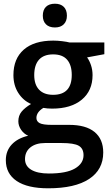

<svg xmlns="http://www.w3.org/2000/svg" viewBox="-20 -767 596 1027"><path d="M11.2 0ZM538.1 -540V-477.1L445.8 -460Q458.5 -442.9 466.8 -418Q475.1 -393.1 475.1 -365.2Q475.1 -281.7 417.5 -233.9Q359.9 -186 258.8 -186Q232.9 -186 211.9 -189.9Q174.8 -167 174.8 -136.2Q174.8 -117.7 192.1 -108.4Q209.5 -99.1 255.9 -99.1H350.1Q439.5 -99.1 485.8 -61Q532.2 -22.9 532.2 48.8Q532.2 140.6 456.5 190.4Q380.9 240.2 237.8 240.2Q127.4 240.2 69.3 201.2Q11.2 162.1 11.2 89.8Q11.2 40 42.7 6.1Q74.2 -27.8 130.9 -41Q107.9 -50.8 93 -72.5Q78.1 -94.2 78.1 -118.2Q78.1 -148.4 95.2 -169.4Q112.3 -190.4 146 -210.9Q104 -229 77.9 -269.8Q51.8 -310.5 51.8 -365.2Q51.8 -453.1 107.2 -501.5Q162.6 -549.8 265.1 -549.8Q288.1 -549.8 313.2 -546.6Q338.4 -543.5 351.1 -540ZM113.8 84Q113.8 121.1 147.2 141.1Q180.7 161.1 241.2 161.1Q335 161.1 380.9 134.3Q426.8 107.4 426.8 63Q426.8 27.8 401.6 12.9Q376.5 -2 308.1 -2H221.2Q171.9 -2 142.8 21.2Q113.8 44.4 113.8 84ZM163.1 -365.2Q163.1 -314.5 189.2 -287.1Q215.3 -259.8 264.2 -259.8Q363.8 -259.8 363.8 -366.2Q363.8 -418.9 339.1 -447.5Q314.5 -476.1 264.2 -476.1Q214.4 -476.1 188.7 -447.8Q163.1 -419.4 163.1 -365.2ZM209 -683.1Q209 -713.9 225.8 -730.5Q242.7 -747.1 273.9 -747.1Q304.2 -747.1 321 -730.5Q337.9 -713.9 337.9 -683.1Q337.9 -653.8 321 -637Q304.2 -620.1 273.9 -620.1Q242.7 -620.1 225.8 -637Q209 -653.8 209 -683.1Z"/></svg>

Font: Open Sans Semibold
Style: Regular
Weight: 600
Foundry: Ascender Corporation
Version: Version 1.10; ttfautohint (v1.5.65-e2d9)